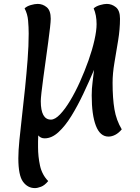

<svg xmlns="http://www.w3.org/2000/svg" viewBox="-20 -693 717 984"><path d="M159 271Q122 271 98 238.5Q74 206 74 118Q74 81 79.5 24.5Q85 -32 93 -100.5Q101 -169 108.5 -242.5Q116 -316 121.5 -387.5Q127 -459 127 -521Q127 -553 124 -587.5Q121 -622 106 -650Q117 -661 137.5 -667Q158 -673 173 -673Q199 -673 219.5 -656Q240 -639 240 -597Q240 -584 236.5 -552Q233 -520 227 -476.5Q221 -433 214.5 -385.5Q208 -338 202 -294.5Q196 -251 192.5 -219Q189 -187 189 -175Q189 -80 241 -80Q262 -80 287.5 -106.5Q313 -133 339.5 -177Q366 -221 390 -274.5Q414 -328 433.5 -383Q453 -438 464 -487Q475 -536 475 -569Q475 -616 460 -650Q472 -661 492.5 -667Q513 -673 527 -673Q553 -673 574 -656Q595 -639 595 -597Q595 -544 585.5 -486Q576 -428 566.5 -372Q557 -316 557 -269Q557 -189 566.5 -133Q576 -77 604 -30Q588 -11 570.5 -2Q553 7 536 7Q493 7 471.5 -48.5Q450 -104 450 -204Q450 -239 454.5 -273Q459 -307 462 -335Q436 -274 407 -212.5Q378 -151 346 -99Q314 -47 279.5 -15.5Q245 16 209 16Q198 16 190 12Q182 8 176 1Q175 16 175 31.5Q175 47 175 61Q175 109 185 155.5Q195 202 227 235Q209 257 190.5 264Q172 271 159 271Z"/></svg>

Font: Paprika
Style: Regular
Weight: 400
Designer: Eduardo Rodriguez Tunni
Foundry: Eduardo Rodriguez Tunni
Version: Version 1.010; ttfautohint (v1.8.3)